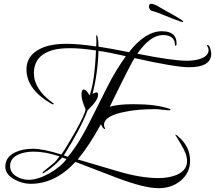

<svg xmlns="http://www.w3.org/2000/svg" viewBox="-20 -856 1129 1008"><path d="M813 132Q738 132 595 78L376 -6Q270 109 141 109Q97 109 56 86Q8 60 8 19Q8 -31 59 -56Q98 -75 154 -75Q206 -75 302 -45Q314 -61 332 -91Q350 -121 375 -164Q429 -262 429 -282Q429 -282 426 -289.5Q423 -297 418 -311Q408 -338 408 -358Q408 -386 419 -386Q434 -386 450 -355Q463 -387 471.5 -446Q480 -505 484 -591Q405 -603 348 -603Q292 -603 256 -593Q158 -564 158 -472Q158 -387 257 -316Q262 -314 262 -311Q262 -308 258 -308Q256 -308 252 -310Q119 -386 119 -491Q119 -552 168 -586Q208 -615 273 -623Q299 -626 329 -626Q361 -626 400 -622.5Q439 -619 485 -612Q486 -622 486 -631.5Q486 -641 486 -651Q486 -655 485 -658V-665Q485 -671 487 -671L490 -669Q497 -649 497 -611Q526 -607 566.5 -599.5Q607 -592 657 -582Q743 -692 830 -692Q907 -692 907 -628Q907 -616 902 -616Q898 -616 898 -626Q898 -648 878 -662Q861 -672 836 -672Q769 -672 701 -574Q796 -555 860.5 -546Q925 -537 960 -537Q1002 -537 1031 -547Q1075 -562 1075 -593Q1075 -602 1071 -608.5Q1067 -615 1067 -617Q1067 -620 1070 -620Q1078 -620 1083.5 -602.5Q1089 -585 1089 -575Q1089 -503 973 -503Q901 -503 686 -551Q673 -530 640.5 -466Q608 -402 556 -295Q596 -309 682 -309Q800 -309 869 -285Q875 -284 875 -281Q875 -277 870 -277Q858 -277 832 -280Q807 -283 794 -283Q753 -283 714.5 -280Q676 -277 641 -270Q526 -249 526 -200Q526 -192 532 -180V-178Q521 -178 510 -204Q447 -89 388 -19L598 43Q662 62 715.5 70.5Q769 79 812 79Q866 79 908 62Q962 38 962 -10Q962 -47 931 -97Q900 -149 900 -148Q900 -149 901 -149Q905 -149 913 -142Q978 -88 978 -13Q978 53 927 94Q880 132 813 132ZM336 -33Q359 -58 389.5 -106Q420 -154 456 -226L542 -397Q567 -447 592 -487.5Q617 -528 641 -561Q598 -571 562 -578Q526 -585 497 -589Q494 -475 466 -363Q480 -371 487 -371Q495 -371 495 -358Q495 -329 440 -277Q421 -227 389.5 -167.5Q358 -108 315 -40ZM131 88Q179 88 241 53Q270 36 292.5 17.5Q315 -1 329 -21L306 -29Q303 -25 298 -20Q293 -15 286 -8Q245 33 207 53Q206 54 204 54Q203 54 203 52Q203 48 211 42L254 7Q268 -4 276.5 -14.5Q285 -25 292 -35Q254 -48 219.5 -54Q185 -60 156 -60Q112 -60 77 -45Q33 -25 33 15Q33 50 66 70Q95 88 131 88ZM937 -740Q935 -740 919.5 -746Q904 -752 884 -759Q865 -767 844.5 -775Q824 -783 809 -789Q802 -792 793 -794.5Q784 -797 777 -799Q770 -801 766 -808Q762 -815 762 -822Q762 -836 774 -836Q787 -836 810.5 -822.5Q834 -809 860 -794Q891 -778 916.5 -762Q942 -746 942 -743Q942 -740 937 -740Z"/></svg>

Font: Love Light
Style: Regular
Weight: 400
Designer: Robert E. Leuschke
Foundry: Robert E. Leuschke
Version: Version 1.010; ttfautohint (v1.8.3)